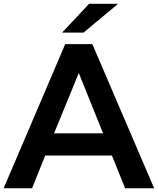

<svg xmlns="http://www.w3.org/2000/svg" viewBox="-44 -1016 852 1036"><path d="M291.1 -840 436.7 -995.6H593.3L406.7 -840ZM200 -176.7 128.9 0H-24.4L307.8 -777.8H454.4L787.8 0H631.1L560 -176.7ZM381.1 -622.2 247.8 -296.7H512.2Z"/></svg>

Font: Paperlogy 7 Bold
Style: Regular
Weight: 700
Designer: redesigned by Lee Juim, glyphs from Gmarket Sans & Montserrat
Foundry: PT&
Version: Version 1.001